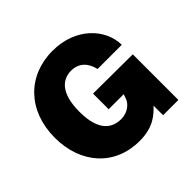

<svg xmlns="http://www.w3.org/2000/svg" viewBox="-176 -930 1137 1137"><g transform="rotate(-45 392.5 -361.5)"><path d="M387 10C506 10 557 -43 593 -80V0H721V-382L390 -384V-253H516L507 -227C497 -194 457 -159 402 -159C340 -159 257 -188 257 -365C257 -521 322 -572 394 -572C462 -572 499 -527 512 -468H715C713 -603 593 -733 399 -733C191 -733 45 -584 45 -359C45 -141 181 10 387 10Z"/></g></svg>

Font: United Sans Black
Style: Regular
Weight: 900
Designer: Pablo Impallari, Rodrigo Fuenzalida (Modified by Dan O. Williams)
Version: Version 1.000;PS 001.000;hotconv 1.0.88;makeotf.lib2.5.64775